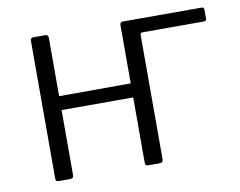

<svg xmlns="http://www.w3.org/2000/svg" viewBox="-64 -614 870 697"><g transform="rotate(-10 371.5 -265.0)"><path d="M718 -479H492Q484 -479 484 -471L429 -530H719Q728 -530 728 -522V-487Q728 -479 718 -479ZM154 -518V-15Q154 -6 151 -3Q148 0 138 0H101Q93 0 90.5 -2.5Q88 -5 88 -12V-518Q88 -530 98 -530H143Q154 -530 154 -518ZM484 -518V-15Q484 -6 481 -3Q478 0 469 0H431Q423 0 420.5 -2.5Q418 -5 418 -12V-518Q418 -530 429 -530H474Q484 -530 484 -518ZM121 -252Q112 -252 112 -261V-295Q112 -303 120 -303L452 -304Q460 -304 460 -296V-261Q460 -252 451 -252Z"/></g></svg>

Font: Libre Franklin Light
Style: Regular
Weight: 300
Designer: Pablo Impallari, Rodrigo Fuenzalida, Nhung Nguyen
Foundry: Impallari Type
Version: Version 3.000